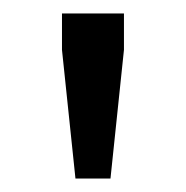

<svg xmlns="http://www.w3.org/2000/svg" viewBox="-20 -750 276 285"><path d="M72 -730H164V-676L144 -485H92L72 -676Z"/></svg>

Font: Sintony
Style: Regular
Weight: 400
Version: Version 001.001